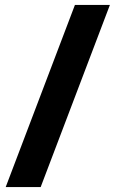

<svg xmlns="http://www.w3.org/2000/svg" viewBox="-20 -744 465 774"><path d="M423 -724H282L3 10H144Z"/></svg>

Font: Noto Sans Lao Looped ExtraCondensed Black
Style: Regular
Weight: 900
Width: 2
Designer: Mark Frömberg, Ben Mitchell
Foundry: The Fontpad Ltd
Version: Version 1.002